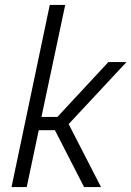

<svg xmlns="http://www.w3.org/2000/svg" viewBox="-20 -763 536 783"><path d="M27 0 183 -743H246L149 -286H214L422 -510H496L260 -257L392 0H323L204 -232H138L89 0Z"/></svg>

Font: Saira Semi Condensed Light
Style: Italic
Weight: 300
Width: 4
Italic angle: -12°
Designer: Hector Gatti with collaboration of the Omnibus-Type team
Foundry: Omnibus-Type
Version: Version 1.001; ttfautohint (v1.8)